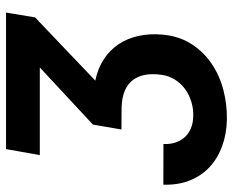

<svg xmlns="http://www.w3.org/2000/svg" viewBox="-87 -481 761 627"><g transform="rotate(-90 293.5 -167.5)"><path d="M386.7 -418H100.6L120.1 -528.3H565.9L550.3 -433.6L343.8 -236.8Q384.3 -228.5 414.3 -208.5Q444.3 -188.5 463.1 -159.9Q481.9 -131.3 489.7 -95.5Q497.6 -59.6 494.1 -19.5Q489.7 34.7 464.6 75Q439.5 115.2 400.9 141.8Q362.3 168.5 314.2 181.2Q266.1 193.8 216.3 192.9Q169.4 191.9 129.9 177.5Q90.3 163.1 61.8 136.7Q33.2 110.4 17.8 72Q2.4 33.7 3.9 -14.6L136.7 -14.2Q135.7 7.3 141.6 24.9Q147.5 42.5 158.9 55.2Q170.4 67.9 187.5 75.2Q204.6 82.5 226.6 83Q250.5 84 273.7 77.1Q296.9 70.3 315.4 56.9Q334 43.5 346.7 23.7Q359.4 3.9 362.8 -21Q371.1 -82 344.5 -115.5Q317.9 -148.9 256.8 -150.9L184.1 -151.4L200.2 -244.6Z"/></g></svg>

Font: Roboto Mono
Style: Bold Italic
Weight: 700
Designer: Google
Version: Version 2.000985; 2015; ttfautohint (v1.3)